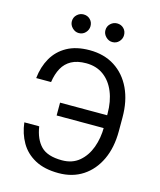

<svg xmlns="http://www.w3.org/2000/svg" viewBox="-135 -1027 940 1131"><g transform="rotate(15 335.0 -461.5)"><path d="M532.7 -393.6V-315.4H232.9V-393.6ZM59.6 -227.1H150.4Q162.1 -150.4 202.4 -109.4Q242.7 -68.4 331.1 -68.4Q393.6 -68.4 435.5 -103.5Q477.5 -138.7 498.8 -196.5Q520 -254.4 520 -322.3V-403.3Q520 -478.5 496.3 -535.9Q472.7 -593.3 428.5 -625.5Q384.3 -657.7 322.3 -657.7Q268.1 -657.7 232.7 -638.4Q197.3 -619.1 177.5 -583.3Q157.7 -547.4 150.4 -497.1H59.6Q66.9 -566.9 97.9 -621.1Q128.9 -675.3 184.8 -706.3Q240.7 -737.3 322.3 -737.3Q411.1 -737.3 475.8 -695.8Q540.5 -654.3 575.7 -579.6Q610.8 -504.9 610.8 -404.8V-320.8Q610.8 -220.7 575.9 -146.5Q541 -72.3 478.3 -31.2Q415.5 9.8 331.1 9.8Q244.6 9.8 187 -21.5Q129.4 -52.7 98.4 -106.4Q67.4 -160.2 59.6 -227.1ZM232.9 -817.9Q210.4 -817.9 193.1 -835.2Q175.8 -852.5 175.8 -875Q175.8 -899.4 193.1 -915.5Q210.4 -931.6 232.9 -931.6Q257.3 -931.6 273.4 -915.5Q289.6 -899.4 289.6 -875Q289.6 -852.5 273.4 -835.2Q257.3 -817.9 232.9 -817.9ZM437.5 -817.9Q415 -817.9 397.7 -835.2Q380.4 -852.5 380.4 -875Q380.4 -899.4 397.7 -915.5Q415 -931.6 437.5 -931.6Q461.9 -931.6 478 -915.5Q494.1 -899.4 494.1 -875Q494.1 -852.5 478 -835.2Q461.9 -817.9 437.5 -817.9Z"/></g></svg>

Font: Sahel VF Regular
Style: Regular
Weight: 400
Foundry: Saber Rastikerdar (saber.rastikerdar@gmail.com)
Version: Version 3.4.0